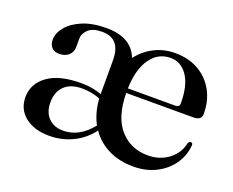

<svg xmlns="http://www.w3.org/2000/svg" viewBox="-84 -603 914 752"><g transform="rotate(20 373.0 -227.0)"><path d="M717.5 -277.5Q717.5 -251 684.5 -251H404Q405 -151 450 -100.5Q495 -50 566.5 -50Q615.5 -50 652 -77.2Q688.5 -104.5 697.5 -149Q702.5 -157 708 -156.5Q716.5 -156.5 716 -146.5Q712.5 -102 687.5 -66.5Q662.5 -31 621.2 -10.2Q580 10.5 528 10.5Q469 10.5 423.8 -12Q378.5 -34.5 351 -75Q319.5 -33.5 274.5 -11.8Q229.5 10 178 10Q114.5 10 76.5 -20.2Q38.5 -50.5 38.5 -101.5Q38.5 -156.5 86.5 -191.8Q134.5 -227 225.5 -227Q252 -227 273 -223Q294 -219 311.5 -212.5Q311.5 -214.5 311.5 -216V-353.5Q311.5 -444 234.5 -444Q195.5 -444 177 -426.8Q158.5 -409.5 158.5 -387.5V-354Q158.5 -331.5 143.5 -318.2Q128.5 -305 104.5 -305Q85 -305 73.5 -316.2Q62 -327.5 62 -348.5Q62 -376 83.5 -402.5Q105 -429 146 -446.2Q187 -463.5 245.5 -463.5Q349.5 -463.5 378.5 -387.5Q405.5 -423 445 -443.2Q484.5 -463.5 532 -463.5Q588 -463.5 629.8 -439.5Q671.5 -415.5 694.5 -373.5Q717.5 -331.5 717.5 -277.5ZM521.5 -439.5Q469 -439.5 437.8 -394.8Q406.5 -350 404 -270H602Q619 -270 619 -286Q619 -360 592 -399.8Q565 -439.5 521.5 -439.5ZM137.5 -116Q137.5 -73.5 160.8 -50.5Q184 -27.5 221 -27.5Q289 -27.5 340 -92Q316 -136.5 312 -194.5Q295 -201 276.5 -204.8Q258 -208.5 236 -208.5Q189 -208.5 163.2 -183.8Q137.5 -159 137.5 -116Z"/></g></svg>

Font: Fraunces 72pt S000
Style: Regular
Weight: 400
Version: Version 1.000; ttfautohint (v1.8.3)